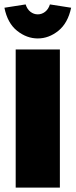

<svg xmlns="http://www.w3.org/2000/svg" viewBox="-21 -849 342 869"><path d="M50 -625H250V0H50ZM150 -675Q100 -675 56.5 -709.5Q13 -744 -1 -814L95 -829Q102 -807 117 -795.5Q132 -784 150 -784Q168 -784 183 -795.5Q198 -807 205 -829L301 -814Q286 -744 243 -709.5Q200 -675 150 -675Z"/></svg>

Font: Changa ExtraBold
Style: Regular
Weight: 800
Designer: Eduardo Rodriguez Tunni
Foundry: Eduardo Rodriguez Tunni
Version: Version 3.002; ttfautohint (v1.8.2)